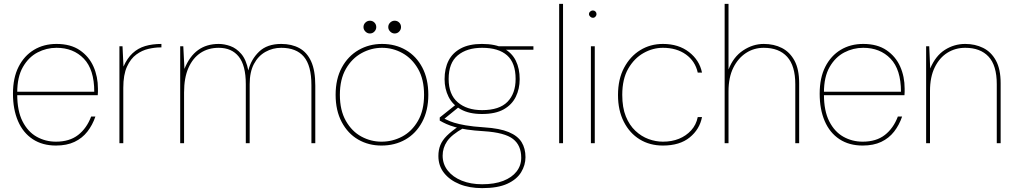

<svg xmlns="http://www.w3.org/2000/svg" viewBox="-20 -740 5248 992"><path d="M269 12Q199 12 149 -21Q99 -54 73 -114.5Q47 -175 47 -256Q47 -338 76 -395Q105 -452 155.5 -482.5Q206 -513 272 -513Q345 -513 392.5 -480.5Q440 -448 463 -396Q486 -344 486 -282Q486 -272 486 -265Q486 -258 485 -248H58V-266H467Q467 -381 413 -437Q359 -493 272 -493Q220 -493 174 -469Q128 -445 98.5 -394Q69 -343 69 -261V-252Q69 -167 96.5 -113Q124 -59 169.5 -33.5Q215 -8 269 -8Q339 -8 383.5 -42.5Q428 -77 451 -138H473Q458 -94 431.5 -60Q405 -26 365 -7Q325 12 269 12Z M597 0V-501H613L618 -396Q637 -439 665 -465Q693 -491 730 -502Q767 -513 814 -513V-495H807Q780 -495 747 -487.5Q714 -480 684.5 -458.5Q655 -437 636 -395.5Q617 -354 617 -286V0Z M911 0V-501H927L933 -384Q959 -449 1003 -481Q1047 -513 1110 -513Q1139 -513 1170 -502Q1201 -491 1226.5 -461.5Q1252 -432 1263 -376Q1277 -433 1318.5 -473Q1360 -513 1433 -513Q1487 -513 1526.5 -491.5Q1566 -470 1587.5 -423Q1609 -376 1609 -298V0H1589V-300Q1589 -401 1550 -447Q1511 -493 1433 -493Q1389 -493 1351.5 -472Q1314 -451 1292 -409.5Q1270 -368 1270 -305V0H1250V-305Q1250 -402 1213.5 -447.5Q1177 -493 1110 -493Q1056 -493 1016 -466.5Q976 -440 953.5 -389Q931 -338 931 -262V0Z M1951 12Q1884 12 1830.5 -19Q1777 -50 1745.5 -109.5Q1714 -169 1714 -250Q1714 -332 1746 -391Q1778 -450 1832.5 -481.5Q1887 -513 1954 -513Q2023 -513 2077 -481.5Q2131 -450 2162 -391Q2193 -332 2193 -250Q2193 -169 2161 -109.5Q2129 -50 2074.5 -19Q2020 12 1951 12ZM1951 -8Q2008 -8 2058 -34.5Q2108 -61 2139.5 -115.5Q2171 -170 2171 -250Q2171 -330 2140 -384Q2109 -438 2059.5 -465.5Q2010 -493 1954 -493Q1898 -493 1848 -465.5Q1798 -438 1767 -384Q1736 -330 1736 -250Q1736 -170 1767 -115.5Q1798 -61 1847 -34.5Q1896 -8 1951 -8ZM1891 -567Q1878 -567 1868 -577Q1858 -587 1858 -600Q1858 -614 1868 -623.5Q1878 -633 1891 -633Q1905 -633 1914.5 -623.5Q1924 -614 1924 -600Q1924 -587 1914.5 -577Q1905 -567 1891 -567ZM2019 -567Q2006 -567 1996 -577Q1986 -587 1986 -600Q1986 -614 1996 -623.5Q2006 -633 2019 -633Q2033 -633 2042.5 -623.5Q2052 -614 2052 -600Q2052 -587 2042.5 -577Q2033 -567 2019 -567Z M2471 232Q2405 232 2354.5 211.5Q2304 191 2274.5 154Q2245 117 2245 66Q2245 35 2255 10Q2265 -15 2288.5 -38.5Q2312 -62 2352 -89L2374 -78Q2313 -44 2290 -10Q2267 24 2267 64Q2267 108 2293.5 141.5Q2320 175 2366 193.5Q2412 212 2471 212Q2535 212 2580 194.5Q2625 177 2649 146Q2673 115 2673 75Q2673 11 2630.5 -22Q2588 -55 2481 -62Q2430 -65 2393.5 -70.5Q2357 -76 2331 -83.5Q2305 -91 2286 -99.5Q2267 -108 2252 -117V-133L2336 -200L2358 -193L2267 -119L2261 -133Q2275 -128 2289.5 -120.5Q2304 -113 2326.5 -106Q2349 -99 2385.5 -92.5Q2422 -86 2482 -82Q2562 -77 2608.5 -57.5Q2655 -38 2675 -5.5Q2695 27 2695 72Q2695 113 2672.5 150Q2650 187 2601 209.5Q2552 232 2471 232ZM2470 -151Q2404 -151 2361 -175Q2318 -199 2297.5 -240Q2277 -281 2277 -331Q2277 -386 2297.5 -426.5Q2318 -467 2361 -490Q2404 -513 2470 -513Q2540 -513 2582.5 -490Q2625 -467 2645 -426.5Q2665 -386 2665 -331Q2665 -281 2645 -240Q2625 -199 2582.5 -175Q2540 -151 2470 -151ZM2471 -171Q2560 -171 2602 -214Q2644 -257 2644 -332Q2644 -415 2600 -454Q2556 -493 2471 -493Q2392 -493 2345 -454Q2298 -415 2298 -332Q2298 -252 2345 -211.5Q2392 -171 2471 -171ZM2565 -483 2556 -501H2736V-483Z M2869 0V-720H2889V0Z M3033 0V-501H3053V0ZM3043 -648Q3036 -648 3029.5 -654Q3023 -660 3023 -667Q3023 -675 3029.5 -680.5Q3036 -686 3043 -686Q3051 -686 3056.5 -680.5Q3062 -675 3062 -667Q3062 -660 3056.5 -654Q3051 -648 3043 -648Z M3405 12Q3337 12 3285 -20Q3233 -52 3203 -111Q3173 -170 3173 -249Q3173 -331 3204.5 -390Q3236 -449 3288 -481Q3340 -513 3405 -513Q3486 -513 3540 -471Q3594 -429 3607 -365H3585Q3572 -424 3524 -458.5Q3476 -493 3405 -493Q3353 -493 3305 -466Q3257 -439 3226 -385.5Q3195 -332 3195 -250Q3195 -184 3213.5 -138.5Q3232 -93 3263 -64Q3294 -35 3331 -21.5Q3368 -8 3405 -8Q3451 -8 3488 -23Q3525 -38 3551 -66.5Q3577 -95 3585 -135H3607Q3595 -72 3543.5 -30Q3492 12 3405 12Z M3724 0V-720H3744V-381Q3769 -446 3819.5 -479.5Q3870 -513 3926 -513Q3979 -513 4020 -492Q4061 -471 4085 -426.5Q4109 -382 4109 -310V0H4089V-305Q4089 -400 4047 -446.5Q4005 -493 3926 -493Q3875 -493 3834 -466Q3793 -439 3768.5 -389.5Q3744 -340 3744 -268V0Z M4437 12Q4367 12 4317 -21Q4267 -54 4241 -114.5Q4215 -175 4215 -256Q4215 -338 4244 -395Q4273 -452 4323.5 -482.5Q4374 -513 4440 -513Q4513 -513 4560.5 -480.5Q4608 -448 4631 -396Q4654 -344 4654 -282Q4654 -272 4654 -265Q4654 -258 4653 -248H4226V-266H4635Q4635 -381 4581 -437Q4527 -493 4440 -493Q4388 -493 4342 -469Q4296 -445 4266.5 -394Q4237 -343 4237 -261V-252Q4237 -167 4264.5 -113Q4292 -59 4337.5 -33.5Q4383 -8 4437 -8Q4507 -8 4551.5 -42.5Q4596 -77 4619 -138H4641Q4626 -94 4599.5 -60Q4573 -26 4533 -7Q4493 12 4437 12Z M4765 0V-501H4781L4786 -386Q4814 -452 4862 -482.5Q4910 -513 4967 -513Q5018 -513 5059.5 -492.5Q5101 -472 5125.5 -427.5Q5150 -383 5150 -310V0H5130V-305Q5130 -402 5087.5 -447.5Q5045 -493 4967 -493Q4916 -493 4875 -467.5Q4834 -442 4809.5 -392Q4785 -342 4785 -270V0Z"/></svg>

Font: DM Sans 18pt Thin
Style: Regular
Weight: 250
Designer: Colophon Foundry, Jonny Pinhorn
Foundry: Colophon Foundry
Version: Version 4.004;gftools[0.9.30]